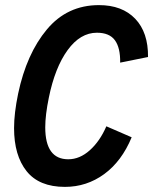

<svg xmlns="http://www.w3.org/2000/svg" viewBox="-20 -721 599 751"><path d="M35 -220Q35 -278 51 -355Q84 -511 163.5 -606Q243 -701 367 -701Q458 -701 509 -647.5Q560 -594 559 -498L450 -476Q451 -534 429.5 -563.5Q408 -593 359 -593Q294 -593 244.5 -525Q195 -457 171 -339Q157 -271 157 -223Q157 -98 247 -98Q292 -98 331.5 -133.5Q371 -169 396 -227L495 -184Q456 -90 387.5 -40Q319 10 234 10Q133 10 84 -51.5Q35 -113 35 -220Z"/></svg>

Font: Decalotype SemiBold Italic
Style: Regular
Weight: 600
Italic angle: -12°
Designer: Alfredo Marco Pradil
Foundry: Alfredo Marco Pradil
Version: Version 1.0